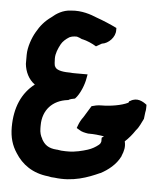

<svg xmlns="http://www.w3.org/2000/svg" viewBox="-48 -673 629 717"><g transform="rotate(5 266.5 -314.0)"><path d="M7 -175C7 -137 16 -107 34 -80C59 -40 99 -10 159 -4C166 -2 174 -1 182 -1C252 8 307 -13 351 -33H352C380 -48 409 -70 425 -103V-104C433 -123 437 -139 432 -159C447 -173 458 -186 470 -204C482 -217 488 -234 496 -249L499 -274C501 -281 501 -290 501 -295V-302C487 -313 464 -327 439 -311L436 -310L433 -304C409 -292 367 -285 333 -285C319 -285 307 -282 297 -279L270 -235C263 -226 257 -215 253 -204L249 -193L259 -187C269 -180 281 -178 293 -176H295C316 -176 334 -174 353 -171L345 -165V-151C343 -144 342 -142 336 -137C326 -129 313 -121 297 -116C278 -110 251 -103 226 -103H215C204 -103 193 -104 184 -106H182C149 -108 135 -121 124 -141V-142C118 -152 114 -164 114 -181V-191C114 -249 150 -287 206 -294H208C215 -299 224 -300 233 -302C252 -321 266 -360 269 -380L272 -396H229C220 -396 213 -396 205 -397H203C171 -397 152 -404 149 -415H148C146 -422 145 -432 145 -445C145 -464 153 -482 162 -499C168 -510 179 -520 192 -528C201 -532 207 -533 220 -533C226 -531 233 -529 240 -525H242C259 -521 278 -513 294 -503L315 -515C340 -518 365 -544 364 -570V-578C342 -589 311 -602 288 -610C264 -620 230 -632 190 -628C159 -627 135 -611 119 -597C95 -580 79 -561 65 -536C52 -514 39 -478 39 -449V-415C42 -386 55 -358 79 -341C32 -305 7 -249 7 -175Z"/></g></svg>

Font: SolarCharger
Style: 950
Weight: 900
Designer: Mew Too
Foundry: Cannot Into Space Fonts/KineticPlasma Fonts
Version: Version 1.100